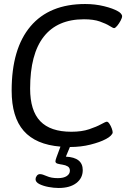

<svg xmlns="http://www.w3.org/2000/svg" viewBox="-20 -726 659 956"><path d="M272 210Q248 210 221.5 205Q195 200 176 190.5Q157 181 157 166Q157 158 163 149.5Q169 141 179 141Q191 141 213 151Q235 161 268 161Q297 161 312.5 150.5Q328 140 328 124Q328 109 317 102.5Q306 96 292 94Q278 92 267 89Q256 86 256 77Q256 72 261.5 56.5Q267 41 281 4Q158 -6 98 -74.5Q38 -143 38 -275Q38 -484 132 -595Q226 -706 404 -706Q454 -706 498.5 -695Q543 -684 567 -670Q575 -666 581.5 -659Q588 -652 588 -645Q588 -637 580.5 -623Q573 -609 563.5 -597.5Q554 -586 548 -586Q543 -586 525.5 -597Q508 -608 477 -619Q446 -630 398 -630Q266 -630 198 -543.5Q130 -457 130 -285Q130 -175 180.5 -122.5Q231 -70 335 -70Q387 -70 424 -82.5Q461 -95 483.5 -107.5Q506 -120 512 -120Q518 -120 525 -109.5Q532 -99 536.5 -86.5Q541 -74 541 -67Q541 -60 531.5 -50.5Q522 -41 506 -33Q478 -18 430.5 -6Q383 6 328 6L308 54Q392 58 392 121Q392 161 360 185.5Q328 210 272 210Z"/></svg>

Font: Asap
Style: Italic
Weight: 400
Italic angle: -6°
Designer: Pablo Cosgaya
Foundry: Omnibus-Type
Version: Version 3.001; ttfautohint (v1.8.3)